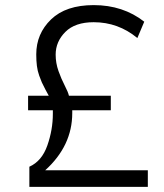

<svg xmlns="http://www.w3.org/2000/svg" viewBox="-20 -732 644 752"><path d="M95 0V-79Q144 -101 165.5 -162.5Q187 -224 187 -286V-300H90V-357H171Q168 -362 158 -381Q148 -400 144 -409Q140 -418 133.5 -436Q127 -454 124.5 -474Q122 -494 122 -519Q122 -600 180 -656Q238 -712 347 -712Q462 -712 545 -647L518 -583Q443 -645 347 -645Q274 -645 236 -607Q198 -569 198 -518Q198 -485 209 -454Q220 -423 233.5 -397Q247 -371 250 -357H414V-300H263V-289Q263 -161 157 -65H559V0Z"/></svg>

Font: Overpass Light
Style: Regular
Weight: 300
Designer: Delve Withrington, Thomas Jockin
Foundry: Delve Fonts
Version: Version 3.000;DELV;Overpass